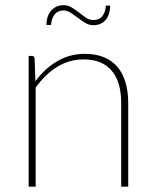

<svg xmlns="http://www.w3.org/2000/svg" viewBox="-20 -704 586 724"><path d="M88 0ZM88 0V-493H100.5Q110 -493 110.5 -483L113.5 -397.5Q148 -445 195.5 -473Q243 -501 300 -501Q341 -501 371.8 -488.2Q402.5 -475.5 422.8 -451.8Q443 -428 453.2 -393.5Q463.5 -359 463.5 -315.5V0H437V-315.5Q437 -354 428.5 -384.5Q420 -415 402.2 -436.2Q384.5 -457.5 358 -468.8Q331.5 -480 295.5 -480Q241.5 -480 195.5 -451.8Q149.5 -423.5 114.5 -373.5V0ZM331.5 -628.5Q355 -628.5 366.5 -643.8Q378 -659 379 -683H395.5Q395.5 -667.5 391.5 -654Q387.5 -640.5 379.8 -630.5Q372 -620.5 360 -614.8Q348 -609 332 -609Q315.5 -609 301.2 -617.8Q287 -626.5 273.8 -636.8Q260.5 -647 247.2 -655.8Q234 -664.5 220 -664.5Q197.5 -664.5 185.5 -648.8Q173.5 -633 172.5 -610H155Q155 -625.5 159.2 -639Q163.5 -652.5 171.8 -662.5Q180 -672.5 192 -678.5Q204 -684.5 219.5 -684.5Q236 -684.5 250.5 -675.8Q265 -667 278.2 -656.5Q291.5 -646 304.5 -637.2Q317.5 -628.5 331.5 -628.5Z"/></svg>

Font: Lato Thin
Style: Regular
Weight: 200
Designer: Lukasz Dziedzic
Foundry: tyPoland Lukasz Dziedzic
Version: Version 2.007; 2014-02-27